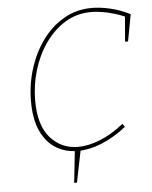

<svg xmlns="http://www.w3.org/2000/svg" viewBox="-58 -746 760 957"><g transform="rotate(-5 322.0 -267.5)"><path d="M274 163 292 -4 322 -5 288 163ZM95 -260Q95 -344 119.5 -422.5Q144 -501 189 -563Q234 -625 297 -661.5Q360 -698 438 -698Q479 -698 529 -686.5Q579 -675 628 -650L603 -516H588L599 -646L605 -638Q565 -656 518 -667Q471 -678 432 -678Q360 -678 302 -642.5Q244 -607 202 -547Q160 -487 138 -413Q116 -339 116 -262Q116 -138 171 -76Q226 -14 310 -14Q361 -14 420 -37.5Q479 -61 539 -109L550 -93Q486 -43 424 -18.5Q362 6 306 6Q245 6 197.5 -23Q150 -52 122.5 -111Q95 -170 95 -260Z"/></g></svg>

Font: Bitter Thin
Style: Italic
Weight: 100
Italic angle: -9°
Designer: Sol Matas, and Bitter project Authors
Foundry: Sol Matas
Version: Version 2.002